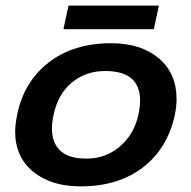

<svg xmlns="http://www.w3.org/2000/svg" viewBox="-20 -649 682 684"><path d="M224 -629H546L528 -545H206ZM34 -181Q34 -203 41 -240Q65 -358 153.5 -426.5Q242 -495 376 -495Q482 -495 545.5 -441.5Q609 -388 609 -296Q609 -270 603 -240Q577 -120 489 -52.5Q401 15 267 15Q162 15 98 -37.5Q34 -90 34 -181ZM473 -240Q479 -267 479 -291Q479 -396 355 -396Q285 -396 235.5 -354.5Q186 -313 171 -240Q165 -213 165 -191Q165 -140 195 -112Q225 -84 288 -84Q357 -84 407.5 -127.5Q458 -171 473 -240Z"/></svg>

Font: Prompt Medium
Style: Italic
Weight: 500
Italic angle: -12°
Designer: Katatrad Team
Foundry: CadsonDemak
Version: Version 1.001